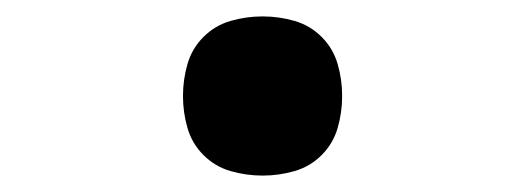

<svg xmlns="http://www.w3.org/2000/svg" viewBox="-20 -457 640 234"><path d="M300 -243Q280 -243 261 -248.5Q242 -254 228 -268Q214 -282 208.5 -301Q203 -320 203 -340Q203 -360 208.5 -379Q214 -398 228 -412Q242 -426 261 -431.5Q280 -437 300 -437Q320 -437 339 -431.5Q358 -426 372 -412Q386 -398 391.5 -379Q397 -360 397 -340Q397 -320 391.5 -301Q386 -282 372 -268Q358 -254 339 -248.5Q320 -243 300 -243Z"/></svg>

Font: Iosevka Slab Extended
Style: Bold
Weight: 700
Width: 7
Monospace: yes
Designer: Belleve Invis
Foundry: Belleve Invis
Version: Version 11.1.0; ttfautohint (v1.8.3)